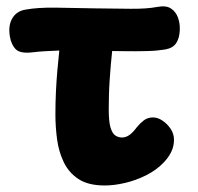

<svg xmlns="http://www.w3.org/2000/svg" viewBox="-20 -567 614 595"><path d="M304.7 7.8Q254 7.8 223.8 -11.8Q193.7 -31.3 177.9 -63.8Q162.1 -96.2 156.9 -135.1Q151.7 -173.9 151.7 -212.4Q151.7 -248.6 153.3 -282.2Q154.9 -315.8 157.7 -348.1Q160.6 -380.3 163.8 -410.4Q139.8 -409.4 119.6 -408.3Q99.4 -407.2 82.1 -405Q43.3 -400.2 29.2 -414.1Q15 -428 10.7 -453.4Q4.8 -487.8 18.1 -510.2Q31.4 -532.7 59.1 -537.2Q95.8 -544 152.4 -543.3Q209 -542.7 274.6 -541.1Q334.2 -540.3 384.4 -539.8Q434.6 -539.3 466.4 -545.4Q494.6 -550.8 509.8 -540.7Q525 -530.6 531.5 -512.6Q538 -494.6 537.2 -474.4Q536.4 -449.3 526.2 -433.7Q516 -418.1 492.7 -413.8Q481.7 -412 467.7 -410.6Q453.8 -409.2 437.2 -408.8Q420.7 -408.4 402.6 -408.2Q384.6 -407.9 365.8 -408.4Q347.1 -408.9 327.6 -408.9Q325.1 -388 323.3 -364.9Q321.4 -341.8 319.8 -318.2Q318.2 -294.6 317.6 -271.7Q317 -248.9 317 -227Q317 -191 322.3 -172.4Q327.7 -153.8 337.2 -147.3Q346.7 -140.9 357.9 -140.9Q369.7 -140.9 380.6 -148.3Q391.4 -155.8 404.2 -172.9Q413.8 -184.9 425.7 -194Q437.7 -203.1 454.4 -203.1Q468.7 -203.1 483.4 -193.3Q498.1 -183.6 508.7 -167.9Q519.2 -152.3 519.2 -133.8Q519.2 -114 510.9 -96.8Q502.7 -79.6 487.8 -64Q465.3 -40.2 433.6 -24.2Q401.9 -8.2 367.9 -0.2Q333.9 7.8 304.7 7.8Z"/></svg>

Font: Playpen Sans
Style: Regular
Weight: 400
Designer: Laura Meseguer, Veronika Burian, José Scaglione, Kostas Bartsokas, Vera Evstafieva, Tom Grace, Yorlmar Campos
Foundry: TypeTogether
Version: Version 2.000